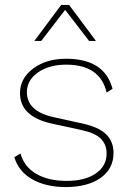

<svg xmlns="http://www.w3.org/2000/svg" viewBox="-20 -748 528 778"><path d="M369 -582H341L244 -708L147 -582H119L228 -728H260ZM246 10Q167 10 111.5 -21Q56 -52 38 -111L63 -126Q78 -72 127 -43.5Q176 -15 250 -15Q324 -15 368 -45Q412 -75 412 -126Q412 -163 388 -186.5Q364 -210 306 -222L191 -247Q61 -275 61 -371Q61 -430 114 -470Q167 -510 248 -510Q404 -510 436 -388L412 -373Q386 -486 248 -486Q179 -486 134 -454.5Q89 -423 89 -375Q89 -298 194 -274L312 -248Q381 -233 410.5 -203.5Q440 -174 440 -128Q440 -64 387.5 -27Q335 10 246 10Z"/></svg>

Font: Elaine Sans ExtraLight
Style: Regular
Weight: 275
Designer: Wei Huang
Foundry: Wei Huang
Version: Version 2.001;December 24, 2019;FontCreator 12.0.0.2547 64-b